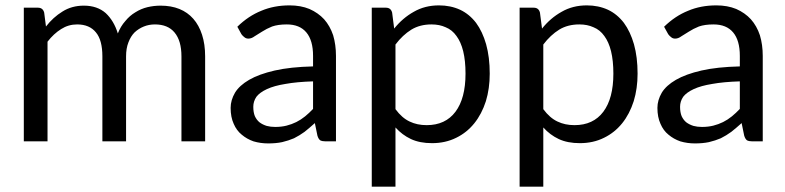

<svg xmlns="http://www.w3.org/2000/svg" viewBox="-20 -536 2978 728"><path d="M70.3 0Q70.3 -79.1 70.3 -316.4Q70.3 -364.3 70.3 -506.8Q84 -506.8 124 -506.8Q142.6 -506.8 147.5 -488.3Q149.4 -470.7 154.3 -435.5Q181.6 -470.7 216.8 -492.2Q252 -514.6 297.9 -514.6Q348.6 -514.6 380.9 -486.3Q412.1 -457 426.8 -409.2Q437.5 -436.5 455.1 -456.1Q471.7 -476.6 493.2 -489.3Q514.6 -502.9 539.1 -508.8Q563.5 -514.6 588.9 -514.6Q628.9 -514.6 660.2 -502Q691.4 -489.3 712.9 -464.8Q734.4 -440.4 746.1 -404.3Q757.8 -368.2 757.8 -322.3Q757.8 -214.8 757.8 0Q735.4 0 668 0Q668 -81.1 668 -322.3Q668 -381.8 641.6 -413.1Q616.2 -443.4 567.4 -443.4Q544.9 -443.4 525.4 -435.5Q505.9 -427.7 490.2 -413.1Q475.6 -398.4 466.8 -375Q458 -352.5 458 -322.3Q458 -214.8 458 0Q435.5 0 368.2 0Q368.2 -81.1 368.2 -322.3Q368.2 -383.8 343.8 -413.1Q319.3 -443.4 272.5 -443.4Q239.3 -443.4 211.9 -425.8Q183.6 -408.2 160.2 -377.9Q160.2 -252 160.2 0Q137.7 0 70.3 0Z M1167 -227.5Q1105.5 -225.6 1062.5 -217.8Q1019.5 -210.9 992.2 -198.2Q964.8 -185.5 952.1 -168.9Q940.4 -151.4 940.4 -130.9Q940.4 -110.4 946.3 -95.7Q953.1 -81.1 963.9 -72.3Q975.6 -63.5 991.2 -58.6Q1005.9 -54.7 1023.4 -54.7Q1046.9 -54.7 1066.4 -59.6Q1085.9 -64.5 1103.5 -73.2Q1121.1 -82 1136.7 -94.7Q1152.3 -107.4 1167 -123Q1167 -158.2 1167 -227.5ZM879.9 -434.6Q921.9 -475.6 970.7 -495.1Q1018.6 -515.6 1078.1 -515.6Q1120.1 -515.6 1153.3 -502Q1186.5 -487.3 1209 -462.9Q1231.4 -437.5 1243.2 -402.3Q1253.9 -366.2 1253.9 -324.2Q1253.9 -215.8 1253.9 0Q1244.1 0 1214.8 0Q1202.1 0 1194.3 -3.9Q1187.5 -8.8 1183.6 -21.5Q1180.7 -37.1 1173.8 -69.3Q1153.3 -50.8 1134.8 -36.1Q1116.2 -22.5 1094.7 -11.7Q1074.2 -2.9 1049.8 2.9Q1026.4 7.8 997.1 7.8Q967.8 7.8 941.4 0Q916 -8.8 896.5 -25.4Q877 -41 866.2 -66.4Q854.5 -91.8 854.5 -127Q854.5 -156.2 871.1 -184.6Q887.7 -211.9 924.8 -233.4Q961.9 -254.9 1021.5 -268.6Q1081.1 -282.2 1167 -284.2Q1167 -297.9 1167 -324.2Q1167 -382.8 1141.6 -413.1Q1116.2 -443.4 1067.4 -443.4Q1034.2 -443.4 1011.7 -435.5Q990.2 -426.8 973.6 -416Q957 -406.2 945.3 -398.4Q933.6 -389.6 921.9 -389.6Q913.1 -389.6 907.2 -394.5Q900.4 -399.4 895.5 -406.2Q890.6 -416 879.9 -434.6Z M1479.5 -122.1Q1503.9 -88.9 1533.2 -75.2Q1561.5 -61.5 1597.7 -61.5Q1668.9 -61.5 1707 -112.3Q1745.1 -163.1 1745.1 -256.8Q1745.1 -305.7 1736.3 -341.8Q1727.5 -377 1710.9 -399.4Q1694.3 -422.9 1669.9 -432.6Q1646.5 -443.4 1616.2 -443.4Q1572.3 -443.4 1540 -423.8Q1506.8 -403.3 1479.5 -367.2Q1479.5 -285.2 1479.5 -122.1ZM1474.6 -427.7Q1506.8 -467.8 1548.8 -491.2Q1590.8 -515.6 1644.5 -515.6Q1688.5 -515.6 1724.6 -499Q1759.8 -482.4 1785.2 -449.2Q1809.6 -416 1823.2 -368.2Q1836.9 -319.3 1836.9 -256.8Q1836.9 -200.2 1822.3 -152.3Q1806.6 -103.5 1778.3 -68.4Q1750 -33.2 1710 -13.7Q1668.9 6.8 1618.2 6.8Q1571.3 6.8 1538.1 -8.8Q1504.9 -24.4 1479.5 -52.7Q1479.5 22.5 1479.5 171.9Q1457 171.9 1389.6 171.9Q1389.6 43.9 1389.6 -336.9Q1389.6 -378.9 1389.6 -506.8Q1403.3 -506.8 1443.4 -506.8Q1461.9 -506.8 1466.8 -488.3Q1469.7 -467.8 1474.6 -427.7Z M2040 -122.1Q2064.5 -88.9 2093.8 -75.2Q2122.1 -61.5 2158.2 -61.5Q2229.5 -61.5 2267.6 -112.3Q2305.7 -163.1 2305.7 -256.8Q2305.7 -305.7 2296.9 -341.8Q2288.1 -377 2271.5 -399.4Q2254.9 -422.9 2230.5 -432.6Q2207 -443.4 2176.8 -443.4Q2132.8 -443.4 2100.6 -423.8Q2067.4 -403.3 2040 -367.2Q2040 -285.2 2040 -122.1ZM2035.2 -427.7Q2067.4 -467.8 2109.4 -491.2Q2151.4 -515.6 2205.1 -515.6Q2249 -515.6 2285.2 -499Q2320.3 -482.4 2345.7 -449.2Q2370.1 -416 2383.8 -368.2Q2397.5 -319.3 2397.5 -256.8Q2397.5 -200.2 2382.8 -152.3Q2367.2 -103.5 2338.9 -68.4Q2310.5 -33.2 2270.5 -13.7Q2229.5 6.8 2178.7 6.8Q2131.8 6.8 2098.6 -8.8Q2065.4 -24.4 2040 -52.7Q2040 22.5 2040 171.9Q2017.6 171.9 1950.2 171.9Q1950.2 43.9 1950.2 -336.9Q1950.2 -378.9 1950.2 -506.8Q1963.9 -506.8 2003.9 -506.8Q2022.5 -506.8 2027.3 -488.3Q2030.3 -467.8 2035.2 -427.7Z M2785.2 -227.5Q2723.6 -225.6 2680.7 -217.8Q2637.7 -210.9 2610.4 -198.2Q2583 -185.5 2570.3 -168.9Q2558.6 -151.4 2558.6 -130.9Q2558.6 -110.4 2564.5 -95.7Q2571.3 -81.1 2582 -72.3Q2593.8 -63.5 2609.4 -58.6Q2624 -54.7 2641.6 -54.7Q2665 -54.7 2684.6 -59.6Q2704.1 -64.5 2721.7 -73.2Q2739.3 -82 2754.9 -94.7Q2770.5 -107.4 2785.2 -123Q2785.2 -158.2 2785.2 -227.5ZM2498 -434.6Q2540 -475.6 2588.9 -495.1Q2636.7 -515.6 2696.3 -515.6Q2738.3 -515.6 2771.5 -502Q2804.7 -487.3 2827.1 -462.9Q2849.6 -437.5 2861.3 -402.3Q2872.1 -366.2 2872.1 -324.2Q2872.1 -215.8 2872.1 0Q2862.3 0 2833 0Q2820.3 0 2812.5 -3.9Q2805.7 -8.8 2801.8 -21.5Q2798.8 -37.1 2792 -69.3Q2771.5 -50.8 2752.9 -36.1Q2734.4 -22.5 2712.9 -11.7Q2692.4 -2.9 2668 2.9Q2644.5 7.8 2615.2 7.8Q2585.9 7.8 2559.6 0Q2534.2 -8.8 2514.6 -25.4Q2495.1 -41 2484.4 -66.4Q2472.7 -91.8 2472.7 -127Q2472.7 -156.2 2489.3 -184.6Q2505.9 -211.9 2543 -233.4Q2580.1 -254.9 2639.6 -268.6Q2699.2 -282.2 2785.2 -284.2Q2785.2 -297.9 2785.2 -324.2Q2785.2 -382.8 2759.8 -413.1Q2734.4 -443.4 2685.5 -443.4Q2652.3 -443.4 2629.9 -435.5Q2608.4 -426.8 2591.8 -416Q2575.2 -406.2 2563.5 -398.4Q2551.8 -389.6 2540 -389.6Q2531.2 -389.6 2525.4 -394.5Q2518.6 -399.4 2513.7 -406.2Q2508.8 -416 2498 -434.6Z"/></svg>

Font: Lato
Style: Regular
Weight: 400
Designer: Lukasz Dziedzic with Adam Twardoch and Botio Nikoltchev
Version: Version 2.015; 2015-08-06; http://www.latofonts.com/